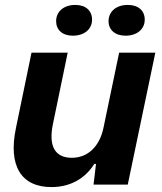

<svg xmlns="http://www.w3.org/2000/svg" viewBox="-20 -750 658 780"><path d="M189 10C256 10 321 -17 363 -84H370L360 0H499L611 -536H464L400 -229C384 -155 337 -109 272 -109C201 -109 177 -159 195 -246L255 -536H108L45 -231C12 -75 67 10 189 10ZM490 -605C537 -605 568 -632 568 -670C568 -706 543 -730 499 -730C452 -730 421 -703 421 -664C421 -629 447 -605 490 -605ZM276 -605C323 -605 354 -632 354 -670C354 -706 329 -730 286 -730C239 -730 208 -703 208 -664C208 -629 233 -605 276 -605Z"/></svg>

Font: Mona Sans
Style: Bold Italic
Weight: 700
Italic angle: -11.7°
Designer: Deni Anggara
Foundry: GitHub
Version: Version 2.000;Glyphs 3.2.3 (3260)